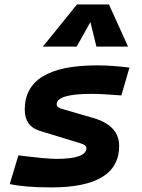

<svg xmlns="http://www.w3.org/2000/svg" viewBox="-20 -815 626 845"><path d="M205.6 9.8Q90.3 9.8 22.9 -4.9L61 -131.3Q123.5 -123.5 165 -119.6Q206.5 -115.7 227.5 -115.7Q360.4 -115.7 360.4 -163.6Q360.4 -176.3 335 -184.1L155.8 -238.8Q88.9 -258.8 88.9 -333Q88.9 -527.3 406.7 -527.3Q439.5 -527.3 475.1 -524.9Q510.7 -522.5 549.8 -517.6L514.2 -395Q473.6 -398.4 440.7 -400.1Q407.7 -401.9 381.8 -401.9Q229.5 -401.9 229.5 -355.5Q229.5 -342.3 253.9 -335.4L391.6 -295.4Q504.4 -262.2 504.4 -172.9Q504.4 9.8 205.6 9.8ZM459.5 -795.4 543.5 -609.9H404.3L377.9 -717.8L317.4 -609.9H168.5L318.8 -795.4Z"/></svg>

Font: CaskaydiaCove NFP
Style: Bold Italic
Weight: 700
Italic angle: -10°
Designer: Aaron Bell
Foundry: Saja Typeworks
Version: Version 2111.001; VTT 6.35;Nerd Fonts 3.1.1